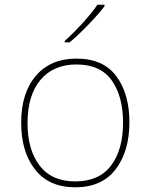

<svg xmlns="http://www.w3.org/2000/svg" viewBox="-20 -786 640 816"><path d="M70 -264Q70 -391 132.5 -464Q195 -537 305 -537Q419 -537 474.5 -462Q530 -387 530 -267Q530 -143 471.5 -66.5Q413 10 300 10Q188 10 129 -65.5Q70 -141 70 -264ZM503 -265Q503 -376 455 -444Q407 -512 305 -512Q207 -512 152 -446.5Q97 -381 97 -263Q97 -149 148.5 -82Q200 -15 300 -15Q401 -15 452 -82.5Q503 -150 503 -265ZM255 -612Q290 -643 331.5 -688.5Q373 -734 394 -766H424V-759Q396 -723 355 -680.5Q314 -638 276 -606H255Z"/></svg>

Font: Noto Sans Mono UI Thin
Style: Regular
Weight: 250
Monospace: yes
Designer: Monotype Design team
Foundry: Monotype Imaging Inc.
Version: Version 1.000